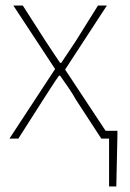

<svg xmlns="http://www.w3.org/2000/svg" viewBox="-20 -498 468 690"><path d="M372 172V0H348V-28H402V-12L398 172ZM14 0 178 -250 28 -478H62L144 -350Q156 -331 169.5 -311.5Q183 -292 196 -272H200Q214 -292 226.5 -311.5Q239 -331 252 -350L332 -478H364L214 -248L378 0H344L254 -138Q241 -161 226 -183Q211 -205 196 -226H192Q177 -205 163 -183Q149 -161 134 -138L46 0Z"/></svg>

Font: SourceSans3VF
Style: Regular
Weight: 200
Designer: Paul D. Hunt
Foundry: Adobe
Version: Version 3.052;hotconv 1.1.0;makeotfexe 2.6.0